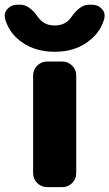

<svg xmlns="http://www.w3.org/2000/svg" viewBox="-51 -805 459 805"><path d="M-30.3 -728.5Q-31.2 -734.4 -31.2 -740.2Q-31.2 -754.9 -19.5 -767.6Q-3.9 -785.2 20.5 -785.2H35.2Q73.2 -785.2 110.4 -730.5Q115.2 -724.6 121.1 -718.8Q143.6 -698.2 178.2 -698.2Q212.9 -698.2 236.3 -718.8Q241.2 -724.6 246.1 -730.5Q283.2 -785.2 321.3 -785.2H335.9Q360.4 -785.2 376 -767.6Q387.7 -754.9 387.7 -740.2Q387.7 -734.4 386.7 -728.5Q373 -676.8 332 -641.6Q271.5 -587.9 178.2 -587.9Q85 -587.9 23.4 -641.6Q-16.6 -676.8 -30.3 -728.5ZM145.5 -20.5Q122.1 -20.5 105 -37.6Q87.9 -54.7 87.9 -78.1V-489.3Q87.9 -512.7 105 -529.8Q122.1 -546.9 145.5 -546.9H210.9Q234.4 -546.9 251.5 -529.8Q268.6 -512.7 268.6 -489.3V-78.1Q268.6 -54.7 251.5 -37.6Q234.4 -20.5 210.9 -20.5Z"/></svg>

Font: Gen Jyuu Gothic Heavy
Style: Bold
Weight: 900
Designer: [Source Han Sans]
Ryoko NISHIZUKA  (kana & ideographs); Paul D. Hunt (Latin, Greek & Cyrillic); Wenlong ZHANG  (bopomofo
Version: Version 1.002.20150607